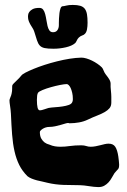

<svg xmlns="http://www.w3.org/2000/svg" viewBox="-20 -761 521 790"><path d="M466.8 -117.2Q467.8 -107.4 469 -99.1Q470.2 -90.8 470.2 -84Q470.2 -76.2 469.2 -72.3Q468.3 -68.4 466.1 -65.4Q463.9 -62.5 460.2 -59.1Q456.5 -55.7 451.2 -48.8Q445.3 -39.6 439.7 -29.3Q434.1 -19 426.5 -10.7Q418.9 -2.4 408.9 3.2Q398.9 8.8 384.8 8.8Q376 8.8 366 7.6Q356 6.3 345.9 4.9Q335.9 3.4 326.4 2.2Q316.9 1 309.1 1Q275.4 1 241 -0.2Q206.5 -1.5 175.8 -8.8Q165.5 -11.7 154.3 -13.9Q143.1 -16.1 131.8 -19Q120.6 -22 110.4 -26.1Q100.1 -30.3 92.8 -36.1Q71.8 -57.1 59.3 -82Q46.9 -106.9 39.8 -138.2Q32.7 -169.4 29.8 -207.5Q26.9 -245.6 24.9 -293Q23.9 -309.6 21.5 -324.7Q19 -339.8 19 -348.1Q19 -352.1 22.7 -360.4Q26.4 -368.7 27.8 -376Q30.3 -386.7 30 -397.2Q29.8 -407.7 30.8 -410.2Q32.2 -413.6 36.9 -418.2Q41.5 -422.9 47.1 -428.2Q52.7 -433.6 58.3 -439.2Q64 -444.8 67.9 -450.2Q71.3 -455.1 84.7 -462.2Q98.1 -469.2 118.2 -477.5Q138.2 -485.8 163.1 -493.9Q188 -502 214.1 -508.5Q240.2 -515.1 266.4 -519.3Q292.5 -523.4 314.9 -523.9Q324.2 -523.9 335.7 -520.5Q347.2 -517.1 358.6 -511.5Q370.1 -505.9 380.9 -498.5Q391.6 -491.2 398.9 -483.9Q402.8 -480 406.2 -470.9Q409.7 -461.9 414.1 -456.1Q424.8 -442.4 429 -435.5Q433.1 -428.7 434.3 -423.3Q435.5 -418 435.1 -411.6Q434.6 -405.3 436 -392.1Q437 -381.8 437.5 -375Q438 -368.2 438 -362.3Q438 -356.4 438 -351.1Q438 -345.7 438 -338.9Q438 -324.7 430.7 -315.9Q423.3 -307.1 410.6 -299.8Q397.9 -292.5 380.1 -285.6Q362.3 -278.8 341.8 -269Q324.7 -260.7 305.2 -257.3Q285.6 -253.9 269 -253.9Q266.6 -253.9 265.1 -253.9Q263.7 -253.9 261.2 -254.9Q257.8 -255.4 249.5 -252.9Q241.2 -250.5 230.5 -247.3Q219.7 -244.1 207.3 -241.5Q194.8 -238.8 183.1 -238.8Q175.3 -238.8 168.2 -236.6Q161.1 -234.4 155.8 -231Q150.4 -227.5 147.2 -224.1Q144 -220.7 144 -217.8Q144 -200.7 150.1 -190.4Q156.2 -180.2 163.6 -174.8Q172.4 -168.5 183.1 -166Q195.3 -160.6 206.5 -158.9Q217.8 -157.2 229 -157.2Q247.6 -157.2 267.8 -160.2Q288.1 -163.1 314 -163.1Q326.2 -163.1 334.7 -160.2Q343.3 -157.2 353 -157.2Q363.3 -157.2 373.5 -159.2Q383.8 -161.1 393.1 -163.6Q402.3 -166 410.9 -168Q419.4 -169.9 426.8 -169.9Q445.8 -169.9 454.3 -157Q462.9 -144 466.8 -117.2ZM277.8 -341.8Q278.8 -344.2 279.3 -347.2Q279.8 -350.1 279.8 -353Q279.8 -367.7 277.1 -379.2Q274.4 -390.6 270.8 -398.7Q267.1 -406.7 262.7 -410.9Q258.3 -415 254.9 -415Q245.6 -415 227.1 -411.4Q208.5 -407.7 189.5 -402.3Q170.4 -397 155 -390.6Q139.6 -384.3 136.2 -378.9Q133.8 -375 132.8 -367.4Q131.8 -359.9 131.8 -350.1Q131.8 -329.6 134.5 -318.4Q137.2 -307.1 144 -307.1Q148.4 -307.1 153.8 -308.6Q159.2 -310.1 164.3 -311.8Q169.4 -313.5 173.6 -314.9Q177.7 -316.4 180.2 -316.9Q190.9 -318.8 206.5 -319.8Q222.2 -320.8 237.1 -323Q252 -325.2 263.4 -329.3Q274.9 -333.5 277.8 -341.8ZM329.1 -621.6Q325.2 -617.2 318.1 -615Q311 -612.8 304.2 -606.4Q298.8 -601.1 295.7 -593.8Q292.5 -586.4 289.1 -583.5Q276.4 -572.3 251.2 -566.4Q226.1 -560.5 200.2 -560.5Q176.8 -560.5 163.8 -563.2Q150.9 -565.9 143.8 -573.5Q136.7 -581.1 132.3 -594.7Q127.9 -608.4 121.1 -630.4Q118.7 -638.2 114.3 -645Q109.9 -651.9 105.7 -658.9Q101.6 -666 98.4 -674.1Q95.2 -682.1 95.2 -692.4Q95.2 -693.8 95.7 -699.7Q96.2 -705.6 100.6 -711.9Q105 -718.3 114.5 -723.4Q124 -728.5 142.1 -728.5Q152.3 -728.5 157.7 -721.2Q163.1 -713.9 166 -702.6Q168.9 -691.4 170.9 -678.5Q172.9 -665.5 175.5 -654.3Q178.2 -643.1 183.3 -635.7Q188.5 -628.4 198.2 -628.4Q210.4 -628.4 216.3 -637Q222.2 -645.5 222.2 -657.7V-666.5Q222.2 -672.9 222.7 -684.3Q223.1 -695.8 224.6 -707.3Q226.1 -718.8 229.2 -727.1Q232.4 -735.4 238.3 -735.4Q242.7 -735.4 252.7 -738Q262.7 -740.7 279.3 -740.7Q298.3 -740.7 310.3 -737.1Q322.3 -733.4 328.9 -724.9Q335.4 -716.3 337.9 -702.1Q340.3 -688 340.3 -667.5Q340.3 -652.3 337.9 -639.9Q335.4 -627.4 329.1 -621.6Z"/></svg>

Font: Freckle Face
Style: Regular
Weight: 400
Designer: Astigmatic (AOETI)
Foundry: Astigmatic (AOETI)
Version: Version 1.000